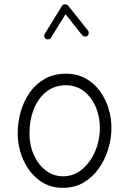

<svg xmlns="http://www.w3.org/2000/svg" viewBox="-20 -862 606 901"><path d="M289.1 -516.1Q341.8 -516.1 381.8 -493.9Q421.9 -471.7 448.7 -434.6Q475.6 -397.5 489.3 -352.8Q502.9 -308.1 502.9 -262.7Q502.9 -212.4 487.8 -162.6Q472.7 -112.8 443.6 -71.5Q414.6 -30.3 372.3 -5.4Q330.1 19.5 275.9 19.5Q209.5 19.5 161.9 -17.6Q114.3 -54.7 88.6 -113.5Q63 -172.4 63 -237.3Q63 -287.6 76.9 -336.9Q90.8 -386.2 118.9 -426.8Q147 -467.3 189.5 -491.7Q231.9 -516.1 289.1 -516.1ZM289.1 -461.9Q234.9 -461.9 196.5 -430.9Q158.2 -399.9 138.2 -348.6Q118.2 -297.4 118.2 -237.3Q118.2 -181.2 138.7 -135.3Q159.2 -89.4 194.8 -62Q230.5 -34.7 275.9 -34.7Q326.2 -34.7 365 -67.1Q403.8 -99.6 426.3 -151.6Q448.7 -203.6 448.7 -262.7Q448.7 -314.9 429.2 -360.4Q409.7 -405.8 374 -433.8Q338.4 -461.9 289.1 -461.9ZM195.3 -679.2Q189.5 -683.1 188 -689.9Q186.5 -696.8 189.9 -703.1L271 -834.5Q275.4 -841.8 285.2 -841.6Q294.9 -841.3 299.3 -835.9L393.1 -718.3Q397.5 -713.4 396.5 -705.8Q395.5 -698.2 390.1 -693.8Q385.3 -689.5 377.7 -690.4Q370.1 -691.4 365.7 -696.8L287.6 -795.4L219.2 -685.1Q215.8 -679.2 208.7 -677.5Q201.7 -675.8 195.3 -679.2Z"/></svg>

Font: Mikhak-FD Light
Style: Regular
Weight: 300
Designer: Amin Abedi
Version: Version 3.2